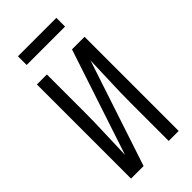

<svg xmlns="http://www.w3.org/2000/svg" viewBox="-280 -989 1060 1060"><g transform="rotate(-45 250.0 -459.5)"><path d="M64 0V-735H142V-441Q142 -360 138.5 -278.5Q135 -197 133 -116L338 -735H436V0H358V-294Q358 -375 361.5 -456.5Q365 -538 367 -619L162 0ZM100 -851V-919H400V-851Z"/></g></svg>

Font: Iosevka www.saffi
Style: Regular
Weight: 400
Monospace: yes
Designer: Belleve Invis
Foundry: Belleve Invis
Version: Version 22.0.2; ttfautohint (v1.8.3)